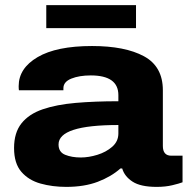

<svg xmlns="http://www.w3.org/2000/svg" viewBox="-20 -719 736 751"><path d="M161 -609V-699H512V-609ZM239 12Q185 12 138.5 -1Q92 -14 63.5 -47Q35 -80 35 -140Q35 -200 64 -236.5Q93 -273 147 -291.5Q201 -310 276 -316.5Q351 -323 443 -323V-347Q443 -424 335 -424Q290 -424 259 -411.5Q228 -399 228 -374V-366H54Q53 -372 53 -382Q53 -452 127 -495.5Q201 -539 340 -539Q469 -539 543 -499Q617 -459 617 -366V-148Q617 -110 650 -110H694V-6Q681 -1 654 5.5Q627 12 593 12Q530 12 498.5 -8.5Q467 -29 458 -60H451Q415 -28 362.5 -8Q310 12 239 12ZM296 -103Q327 -103 361 -113.5Q395 -124 419 -145Q443 -166 443 -197V-230Q209 -230 209 -154Q209 -124 235 -113.5Q261 -103 296 -103Z"/></svg>

Font: Archivo SemiExpanded ExtraBold
Style: Regular
Weight: 800
Width: 6
Designer: Hector Gatti
Foundry: Omnibus-Type
Version: Version 2.001; ttfautohint (v1.8.3)